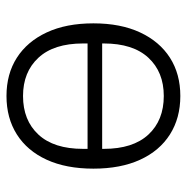

<svg xmlns="http://www.w3.org/2000/svg" viewBox="-12 -552 576 592"><g transform="rotate(90 276.0 -256.0)"><path d="M276 12Q208 12 158 -20Q108 -52 80 -112Q52 -172 52 -256Q52 -340 80 -400Q108 -460 158 -492Q208 -524 276 -524Q344 -524 394.5 -492Q445 -460 472.5 -400Q500 -340 500 -256Q500 -172 472.5 -112Q445 -52 394.5 -20Q344 12 276 12ZM276 -39Q351 -39 395 -86.5Q439 -134 439 -224V-238H114V-224Q114 -134 158 -86.5Q202 -39 276 -39ZM114 -288V-283H439V-288Q439 -378 395 -425.5Q351 -473 276 -473Q202 -473 158 -425.5Q114 -378 114 -288Z"/></g></svg>

Font: IBM Plex Sans Light
Style: Regular
Weight: 300
Designer: Mike Abbink, Paul van der Laan, Pieter van Rosmalen
Foundry: Bold Monday
Version: Version 3.201